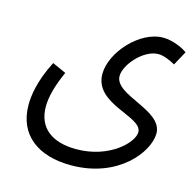

<svg xmlns="http://www.w3.org/2000/svg" viewBox="-97 -512 845 840"><g transform="rotate(15 326.0 -92.0)"><path d="M48 22C48 159 147 230 295 230C510 230 621 82 621 -1C621 -108 400 -115 400 -203C400 -254 473 -339 540 -339C566 -339 595 -325 617 -313L652 -377C632 -393 584 -414 542 -414C436 -414 325 -290 325 -192C325 -54 543 -58 543 14C543 61 449 156 299 156C189 156 123 106 123 10C123 -37 139 -91 167 -154L105 -182C56 -87 48 -17 48 22Z"/></g></svg>

Font: Noto Sans Arabic UI XCn
Style: Regular
Weight: 400
Width: 2
Designer: Monotype Design Team, Nadine Chahine and Nizar Qandah
Foundry: Monotype Imaging Inc.
Version: Version 2.010